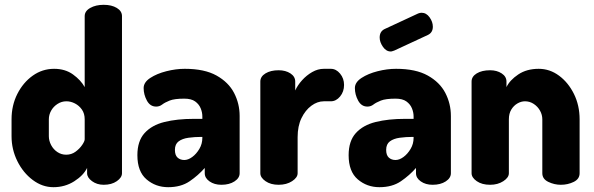

<svg xmlns="http://www.w3.org/2000/svg" viewBox="-20 -768 2469 798"><path d="M202 10Q156 10 116 -20Q76 -50 52 -98.5Q28 -147 28 -202V-272Q28 -330 52 -377.5Q76 -425 116 -453.5Q156 -482 205 -482Q251 -482 283.5 -458.5Q316 -435 332 -406V-701Q332 -722 355 -735Q378 -748 411 -748Q444 -748 465.5 -735Q487 -722 487 -701V-48Q487 -30 465.5 -15Q444 0 411 0Q383 0 362.5 -15Q342 -30 342 -48V-70Q327 -39 288.5 -14.5Q250 10 202 10ZM255 -125Q277 -125 294 -137.5Q311 -150 321.5 -165.5Q332 -181 332 -189V-272Q332 -296 320.5 -312.5Q309 -329 291.5 -338Q274 -347 256 -347Q236 -347 219 -336Q202 -325 192.5 -308Q183 -291 183 -272V-202Q183 -183 192.5 -165Q202 -147 218.5 -136Q235 -125 255 -125Z M679 10Q627 10 589 -22.5Q551 -55 551 -123Q551 -182 581 -215Q611 -248 663.5 -261Q716 -274 785 -274H821V-284Q821 -301 814 -318Q807 -335 791 -346.5Q775 -358 746 -358Q705 -358 685 -350Q665 -342 654 -333.5Q643 -325 629 -325Q604 -325 590.5 -350Q577 -375 577 -402Q577 -426 604.5 -444Q632 -462 671.5 -472Q711 -482 748 -482Q830 -482 880 -454Q930 -426 953 -381.5Q976 -337 976 -286V-48Q976 -28 954.5 -14Q933 0 900 0Q871 0 851 -14Q831 -28 831 -48V-70Q804 -39 768 -14.5Q732 10 679 10ZM746 -103Q762 -103 779 -115.5Q796 -128 808.5 -149Q821 -170 821 -195V-199H817Q789 -199 763.5 -195.5Q738 -192 722.5 -180.5Q707 -169 707 -145Q707 -123 718 -113Q729 -103 746 -103Z M1138 0Q1105 0 1083.5 -15Q1062 -30 1062 -48V-429Q1062 -450 1083.5 -463Q1105 -476 1138 -476Q1167 -476 1187 -463Q1207 -450 1207 -429V-392Q1217 -414 1235.5 -434.5Q1254 -455 1277.5 -468.5Q1301 -482 1326 -482H1355Q1377 -482 1393.5 -462Q1410 -442 1410 -415Q1410 -387 1393.5 -367Q1377 -347 1355 -347H1326Q1299 -347 1274 -328.5Q1249 -310 1233 -277Q1217 -244 1217 -198V-48Q1217 -30 1194 -15Q1171 0 1138 0Z M1557 10Q1505 10 1467 -22.5Q1429 -55 1429 -123Q1429 -182 1459 -215Q1489 -248 1541.5 -261Q1594 -274 1663 -274H1699V-284Q1699 -301 1692 -318Q1685 -335 1669 -346.5Q1653 -358 1624 -358Q1583 -358 1563 -350Q1543 -342 1532 -333.5Q1521 -325 1507 -325Q1482 -325 1468.5 -350Q1455 -375 1455 -402Q1455 -426 1482.5 -444Q1510 -462 1549.5 -472Q1589 -482 1626 -482Q1708 -482 1758 -454Q1808 -426 1831 -381.5Q1854 -337 1854 -286V-48Q1854 -28 1832.5 -14Q1811 0 1778 0Q1749 0 1729 -14Q1709 -28 1709 -48V-70Q1682 -39 1646 -14.5Q1610 10 1557 10ZM1624 -103Q1640 -103 1657 -115.5Q1674 -128 1686.5 -149Q1699 -170 1699 -195V-199H1695Q1667 -199 1641.5 -195.5Q1616 -192 1600.5 -180.5Q1585 -169 1585 -145Q1585 -123 1596 -113Q1607 -103 1624 -103ZM1604 -554Q1585 -554 1571.5 -573.5Q1558 -593 1558 -612Q1558 -637 1578 -647L1718 -712Q1726 -715 1732 -715Q1752 -715 1765.5 -696Q1779 -677 1779 -657Q1779 -633 1759 -623L1619 -558Q1615 -557 1611.5 -555.5Q1608 -554 1604 -554Z M2017 0Q1983 0 1961.5 -15Q1940 -30 1940 -48V-429Q1940 -450 1961.5 -463Q1983 -476 2017 -476Q2045 -476 2065 -463Q2085 -450 2085 -429V-406Q2099 -435 2134 -458.5Q2169 -482 2219 -482Q2265 -482 2303.5 -453.5Q2342 -425 2365.5 -377.5Q2389 -330 2389 -272V-48Q2389 -24 2364.5 -12Q2340 0 2311 0Q2284 0 2259 -12Q2234 -24 2234 -48V-272Q2234 -291 2224.5 -308Q2215 -325 2198.5 -336Q2182 -347 2162 -347Q2146 -347 2130.5 -338Q2115 -329 2105 -312.5Q2095 -296 2095 -272V-48Q2095 -30 2072 -15Q2049 0 2017 0Z"/></svg>

Font: Dosis ExtraLight ExtraBold
Style: Regular
Weight: 800
Version: Version 3.001; ttfautohint (v1.8.2)